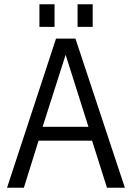

<svg xmlns="http://www.w3.org/2000/svg" viewBox="-20 -881 619 901"><path d="M566 0H482L412 -221H161L92 0H13L243 -700H334ZM395 -286 288 -624 180 -286ZM165 -755V-861H236V-755ZM344 -755V-861H415V-755Z"/></svg>

Font: Gudea
Style: Regular
Weight: 400
Designer: Agustina Mingote
Foundry: Agustina Mingote
Version: Version 1.002